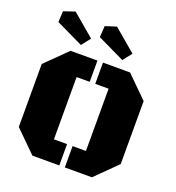

<svg xmlns="http://www.w3.org/2000/svg" viewBox="-153 -993 1020 1115"><g transform="rotate(20 357.0 -436.0)"><path d="M373.5 0V-131.8H456.1V-516.6H373.5V-647.9H541L671.9 -518.6V-129.4L541 0ZM173.3 0 42 -129.4V-518.6L173.3 -647.9H339.4V-516.6H258.3V-131.8H339.4V0ZM473.6 -700.2 305.7 -780.8 310.5 -850.6 378.9 -872.1 517.1 -754.9ZM217.8 -700.2 49.8 -780.8 53.2 -848.6 123 -872.1 261.2 -754.9Z"/></g></svg>

Font: Black Ops One
Style: Regular
Weight: 400
Designer: James Grieshaber, Eben Sorkin
Foundry: Sorkin Type Co.
Version: Version 1.004; ttfautohint (v1.8.4.7-5d5b)